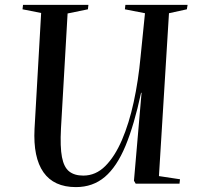

<svg xmlns="http://www.w3.org/2000/svg" viewBox="-20 -750 807 784"><path d="M629 -31 715 -18 713 0H534L527 -12L558 -371H556Q528 -240 492.5 -154.5Q457 -69 408 -27.5Q359 14 290 14Q200 14 157.5 -46.5Q115 -107 121 -224L148 -697L72 -712L74 -730H341L339 -712L256 -695L229 -226Q225 -150 233 -108.5Q241 -67 262.5 -50Q284 -33 320 -33Q371 -33 410 -72Q449 -111 478 -178.5Q507 -246 526 -333.5Q545 -421 554 -518L572 -696L490 -712L492 -730H746L743 -712L670 -696Z"/></svg>

Font: Literata 72pt Medium
Style: Italic
Weight: 500
Italic angle: -2°
Designer: Latin by Veronika Burian and Jose Scaglione. Greek by Irene Vlachou. Cyrillic by Vera Evstafieva
Foundry: TypeTogether
Version: Version 3.002